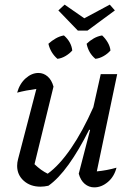

<svg xmlns="http://www.w3.org/2000/svg" viewBox="-20 -803 574 829"><path d="M320 -53 369 -242 365 -243Q321 -155 276.5 -93Q232 -31 189 -1Q170 3 155 3Q111 3 82.5 -22.5Q54 -48 54 -87Q54 -101 58 -116L137 -419Q92 -413 54 -403Q65 -442 91 -465Q117 -488 146 -488Q168 -488 185.5 -473Q203 -458 211 -429L129 -94Q157 -67 186 -53Q236 -89 286.5 -162.5Q337 -236 383 -340L415 -483H486L398 -63Q441 -67 483 -79Q473 -40 445.5 -17Q418 6 387 6Q364 6 346 -9Q328 -24 320 -53ZM316 -671 232 -758 259 -783 344 -724 454 -783 476 -758 358 -671ZM228 -549Q198 -575 189 -614Q203 -627 220.5 -637Q238 -647 256 -650Q288 -622 292 -585Q281 -572 263.5 -561.5Q246 -551 228 -549ZM392 -549Q362 -574 354 -614Q367 -627 384.5 -637Q402 -647 421 -650Q435 -637 445 -620Q455 -603 457 -585Q445 -571 427.5 -561Q410 -551 392 -549Z"/></svg>

Font: Piazzolla
Style: Italic
Weight: 400
Italic angle: -11.3°
Designer: Juan Pablo del Peral
Foundry: Huerta Tipografica
Version: Version 1.330